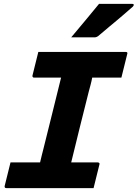

<svg xmlns="http://www.w3.org/2000/svg" viewBox="-20 -967 708 987"><path d="M461 0H13Q2 0 4 -11Q12 -44 19 -71.5Q26 -99 34 -132H186Q190 -148 195 -169.5Q200 -191 204 -205Q226 -295 249 -386Q272 -477 294 -568H155Q150 -568 148 -571.5Q146 -575 147 -579Q155 -612 162 -639.5Q169 -667 177 -700H626Q638 -700 634 -689Q626 -656 619 -628.5Q612 -601 604 -568H454Q451 -551 445.5 -530.5Q440 -510 436 -495Q413 -405 390.5 -313.5Q368 -222 346 -132H483Q488 -132 490.5 -128.5Q493 -125 491 -121Q483 -88 476 -60.5Q469 -33 461 0ZM489 -947H661Q667 -947 667.5 -942.5Q668 -938 663 -933Q639 -912 620.5 -896Q602 -880 583.5 -864.5Q565 -849 541.5 -829.5Q518 -810 484 -781Q481 -779 476.5 -777Q472 -775 466 -775H346Q384 -821 418 -861Q452 -901 489 -947Z"/></svg>

Font: Recursive Mn Lnr St XBd
Style: Italic
Weight: 800
Italic angle: -15°
Monospace: yes
Version: Version 1.079;hotconv 1.0.112;makeotfexe 2.5.65598; ttfautoh